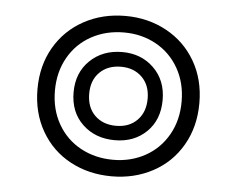

<svg xmlns="http://www.w3.org/2000/svg" viewBox="-43 -567 774 625"><g transform="rotate(5 344.0 -254.0)"><path d="M78 -254Q78 -331 112.5 -390.5Q147 -450 207.5 -483Q268 -516 343 -516Q417 -516 477.5 -483Q538 -450 572.5 -390.5Q607 -331 607 -254Q607 -177 572.5 -117Q538 -57 477.5 -24.5Q417 8 343 8Q268 8 207.5 -24.5Q147 -57 112.5 -117Q78 -177 78 -254ZM549 -254Q549 -315 522 -362.5Q495 -410 448 -436Q401 -462 343 -462Q284 -462 236.5 -436Q189 -410 162 -362.5Q135 -315 135 -254Q135 -193 162 -145.5Q189 -98 236.5 -72Q284 -46 343 -46Q401 -46 448 -72Q495 -98 522 -145.5Q549 -193 549 -254ZM196 -254Q196 -318 237.5 -358Q279 -398 343 -398Q405 -398 446 -358Q487 -318 487 -254Q487 -189 446.5 -149.5Q406 -110 343 -110Q279 -110 237.5 -149.5Q196 -189 196 -254ZM438 -254Q438 -298 411.5 -324Q385 -350 343 -350Q300 -350 273.5 -324Q247 -298 247 -254Q247 -209 273.5 -183Q300 -157 343 -157Q386 -157 412 -183.5Q438 -210 438 -254Z"/></g></svg>

Font: Taviraj Medium
Style: Regular
Weight: 500
Designer: Katatrad Team
Foundry: CadsonDemak
Version: Version 1.030